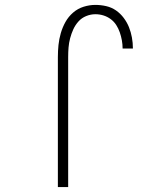

<svg xmlns="http://www.w3.org/2000/svg" viewBox="-20 -763 640 783"><path d="M216 0V-530Q216 -555 218.5 -579.5Q221 -604 228 -628Q235 -652 247 -673.5Q259 -695 278 -711.5Q297 -728 321 -735.5Q345 -743 369 -743Q391 -743 413 -738Q435 -733 453 -720.5Q471 -708 484.5 -690Q498 -672 506 -652Q514 -632 518 -610Q522 -588 522 -566V-565H480V-566Q480 -582 477 -598.5Q474 -615 468.5 -631Q463 -647 454 -661Q445 -675 431.5 -685Q418 -695 402 -700Q386 -705 369 -705Q350 -705 331.5 -697.5Q313 -690 300 -675.5Q287 -661 279 -643.5Q271 -626 266 -607Q261 -588 259.5 -569Q258 -550 258 -530V0Z"/></svg>

Font: Iosevka Extralight Extended
Style: Regular
Weight: 200
Width: 7
Monospace: yes
Designer: Belleve Invis
Foundry: Belleve Invis
Version: Version 32.5.0; ttfautohint (v1.8.4)